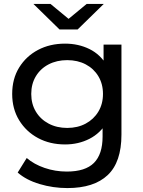

<svg xmlns="http://www.w3.org/2000/svg" viewBox="-20 -757 730 977"><path d="M323 200Q250 200 181.5 179.5Q113 159 70 121L116 47Q153 79 207 97.5Q261 116 320 116Q414 116 458 72Q502 28 502 -62V-174L512 -279L507 -385V-530H598V-72Q598 68 528 134Q458 200 323 200ZM311 -22Q234 -22 173.5 -54.5Q113 -87 77.5 -145Q42 -203 42 -279Q42 -356 77.5 -413.5Q113 -471 173.5 -503Q234 -535 311 -535Q379 -535 435 -507.5Q491 -480 524.5 -423Q558 -366 558 -279Q558 -193 524.5 -136Q491 -79 435 -50.5Q379 -22 311 -22ZM322 -106Q375 -106 416 -128Q457 -150 480.5 -189Q504 -228 504 -279Q504 -330 480.5 -369Q457 -408 416 -429.5Q375 -451 322 -451Q269 -451 227.5 -429.5Q186 -408 162.5 -369Q139 -330 139 -279Q139 -228 162.5 -189Q186 -150 227.5 -128Q269 -106 322 -106ZM283 -607 150 -737H237L369 -628H289L421 -737H508L375 -607Z"/></svg>

Font: Montserrat Thin Medium
Style: Regular
Weight: 500
Version: Version 9.000